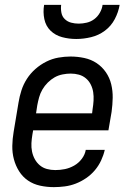

<svg xmlns="http://www.w3.org/2000/svg" viewBox="-20 -760 540 788"><path d="M201 8Q172 8 144.5 2Q117 -4 95 -19Q73 -34 58.5 -57Q44 -80 37 -106.5Q30 -133 30.5 -161.5Q31 -190 36 -219L56 -339Q60 -364 68 -389Q76 -414 90.5 -436.5Q105 -459 125.5 -477Q146 -495 170 -507Q194 -519 219.5 -523.5Q245 -528 269 -528Q298 -528 326 -522Q354 -516 376.5 -501Q399 -486 414.5 -463.5Q430 -441 436.5 -414Q443 -387 442.5 -358.5Q442 -330 438 -301L425 -225H116L113 -208Q110 -190 109 -172.5Q108 -155 111.5 -138Q115 -121 123 -106.5Q131 -92 143.5 -81.5Q156 -71 172.5 -66.5Q189 -62 207 -62Q227 -62 246.5 -66Q266 -70 284.5 -80.5Q303 -91 316 -108.5Q329 -126 332 -145H410Q405 -123 395 -101.5Q385 -80 369.5 -61.5Q354 -43 333.5 -29Q313 -15 291 -6.5Q269 2 246 5Q223 8 201 8ZM358 -295 360 -312Q363 -330 364 -347.5Q365 -365 362.5 -381.5Q360 -398 352.5 -413Q345 -428 332.5 -438.5Q320 -449 304 -453.5Q288 -458 270 -458Q254 -458 236.5 -454.5Q219 -451 204 -442.5Q189 -434 176 -421Q163 -408 154 -392.5Q145 -377 140.5 -360.5Q136 -344 133 -328L128 -295ZM293 -600Q263 -600 235 -607.5Q207 -615 187.5 -634Q168 -653 162 -681.5Q156 -710 161 -740H231Q229 -724 232 -708Q235 -692 246 -681.5Q257 -671 272 -667Q287 -663 303 -663Q319 -663 336 -667Q353 -671 367 -681.5Q381 -692 390 -708Q399 -724 401 -740H471Q466 -710 451 -681.5Q436 -653 410.5 -634Q385 -615 354 -607.5Q323 -600 293 -600Z"/></svg>

Font: Iosevka Term Curly Oblique
Style: Regular
Weight: 400
Italic angle: -9°
Designer: Belleve Invis
Foundry: Belleve Invis
Version: Version 32.3.0